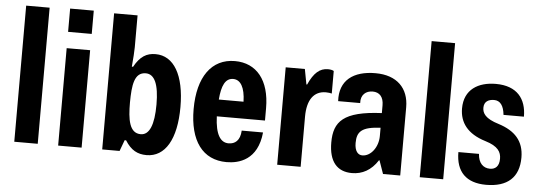

<svg xmlns="http://www.w3.org/2000/svg" viewBox="-50 -911 2994 1068"><g transform="rotate(5 1447.0 -377.5)"><path d="M57 0H188V-760H57Z M302 -635H434V-765H302ZM302 0H433V-544H302Z M796 10C900 10 961 -93 961 -273C961 -451 900 -554 798 -554C748 -554 712 -533 679 -473H672C676 -518 679 -559 679 -582V-760H548V0H645L668 -62H676C709 -9 746 10 796 10ZM754 -103C690 -103 679 -179 679 -274C680 -370 688 -443 753 -443C802 -443 827 -388 827 -275C827 -161 802 -103 754 -103Z M1436 -308C1436 -464 1362 -554 1241 -554C1111 -554 1035 -448 1035 -268C1035 -91 1109 10 1243 10C1312 10 1416 -17 1431 -172H1312C1309 -115 1280 -95 1245 -95C1200 -95 1171 -137 1167 -239H1436ZM1170 -333C1176 -411 1196 -454 1240 -454C1281 -454 1306 -413 1308 -333Z M1525 0H1656V-280C1656 -374 1693 -425 1760 -425C1773 -425 1785 -423 1793 -421V-547C1785 -552 1772 -554 1760 -554C1715 -554 1682 -526 1652 -459H1648L1632 -544H1525Z M1943 10C2000 10 2050 -16 2087 -74H2090L2116 0H2212V-381C2212 -487 2146 -555 2026 -555C1902 -555 1825 -498 1832 -382H1955C1952 -429 1982 -452 2019 -452C2058 -452 2080 -426 2080 -381V-337C1866 -327 1814 -267 1814 -150C1814 -43 1860 10 1943 10ZM1992 -93C1968 -93 1949 -113 1949 -159C1949 -223 1976 -250 2080 -255V-209C2080 -146 2039 -93 1992 -93Z M2321 0H2452V-760H2321Z M2692 10C2811 10 2875 -47 2875 -158C2875 -251 2824 -304 2733 -333C2656 -356 2640 -386 2640 -416C2640 -451 2665 -464 2696 -464C2730 -464 2750 -437 2755 -386H2869C2869 -485 2817 -554 2698 -554C2600 -554 2522 -508 2522 -402C2522 -324 2565 -263 2667 -232C2740 -210 2757 -178 2757 -141C2757 -98 2735 -81 2706 -81C2668 -81 2641 -107 2638 -158H2523C2523 -48 2581 10 2692 10Z"/></g></svg>

Font: Kathrein 77 Bold Condensed
Style: Regular
Weight: 700
Width: 3
Designer: Lazydogs Typefoundry, based on Open Sans by Ascender Corporation
Foundry: Lazydogs Typefoundry
Version: Version 1.003;PS 001.003;hotconv 1.0.88;makeotf.lib2.5.64775